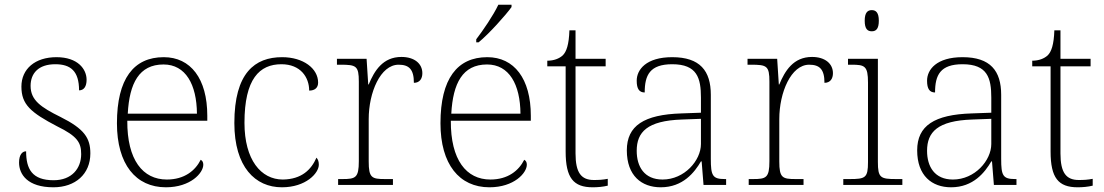

<svg xmlns="http://www.w3.org/2000/svg" viewBox="-20 -786 4690 816"><path d="M207 10C300 10 364 -46 364 -134C364 -199 339 -238 237 -289C154 -330 110 -360 110 -421C110 -474 143 -513 215 -513C280 -513 316 -484 316 -402C337 -402 348 -419 348 -447C348 -492 311 -543 220 -543C129 -543 71 -493 71 -418C71 -342 110 -308 223 -249C309 -207 325 -180 325 -131C325 -70 285 -20 208 -20C116 -20 91 -68 91 -143C75 -143 61 -129 61 -95C61 -45 97 10 207 10Z M685 10C790 10 844 -51 844 -86C844 -97 840 -103 833 -107C810 -61 764 -23 689 -23C587 -23 520 -106 521 -273H861V-294C861 -452 790 -543 676 -543C548 -543 477 -451 477 -262C477 -88 557 10 685 10ZM817 -303H523C530 -432 571 -512 675 -512C769 -512 816 -427 817 -303Z M1178 10C1280 10 1335 -50 1335 -86C1335 -99 1332 -108 1325 -116C1303 -65 1262 -24 1182 -23C1089 -23 1019 -107 1019 -264C1019 -451 1083 -513 1176 -513C1257 -513 1294 -458 1294 -401C1318 -401 1332 -413 1332 -435C1332 -495 1269 -543 1179 -543C1063 -543 976 -476 976 -263C976 -76 1065 10 1178 10Z M1417 0H1650V-25H1617C1560 -25 1547 -30 1547 -100V-280C1547 -393 1597 -511 1674 -511C1718 -511 1739 -492 1739 -434C1764 -434 1775 -452 1775 -475C1775 -515 1742 -544 1686 -544C1607 -544 1571 -485 1547 -427H1545L1538 -536H1412V-511H1427C1494 -511 1505 -506 1505 -439V-101C1505 -30 1491 -25 1435 -25H1417Z M2004 -619V-606H2014C2058 -642 2129 -721 2154 -756V-766H2098C2077 -721 2033 -657 2004 -619ZM2060 10C2165 10 2219 -51 2219 -86C2219 -97 2215 -103 2208 -107C2185 -61 2139 -23 2064 -23C1962 -23 1895 -106 1896 -273H2236V-294C2236 -452 2165 -543 2051 -543C1923 -543 1852 -451 1852 -262C1852 -88 1932 10 2060 10ZM2192 -303H1898C1905 -432 1946 -512 2050 -512C2144 -512 2191 -427 2192 -303Z M2499 10C2520 10 2543 8 2563 3V-26C2542 -22 2526 -21 2504 -21C2450 -21 2426 -52 2426 -134V-504H2554V-536H2426V-657H2400C2398 -595 2387 -566 2372 -551C2357 -537 2334 -528 2306 -528V-504H2384V-142C2384 -30 2417 10 2499 10Z M2788 10C2883 10 2932 -54 2959 -100H2962L2970 0H3066V-25H3060C3008 -25 3001 -40 3001 -111V-383C3001 -485 2955 -543 2837 -543C2726 -543 2686 -490 2686 -443C2686 -408 2697 -393 2720 -393C2720 -467 2742 -513 2837 -513C2943 -513 2959 -454 2959 -371V-307L2876 -304C2717 -299 2644 -252 2644 -147C2644 -39 2707 10 2788 10ZM2796 -23C2718 -23 2686 -78 2686 -145C2686 -225 2731 -273 2878 -278L2959 -281V-174C2959 -104 2889 -23 2796 -23Z M3162 0H3395V-25H3362C3305 -25 3292 -30 3292 -100V-280C3292 -393 3342 -511 3419 -511C3463 -511 3484 -492 3484 -434C3509 -434 3520 -452 3520 -475C3520 -515 3487 -544 3431 -544C3352 -544 3316 -485 3292 -427H3290L3283 -536H3157V-511H3172C3239 -511 3250 -506 3250 -439V-101C3250 -30 3236 -25 3180 -25H3162Z M3685 -653C3703 -653 3715 -663 3715 -698C3715 -732 3703 -743 3685 -743C3667 -743 3655 -732 3655 -698C3655 -663 3667 -653 3685 -653ZM3564 0H3815V-25H3789C3722 -25 3711 -30 3711 -98V-536H3584V-511H3599C3655 -511 3669 -506 3669 -435V-97C3669 -30 3658 -25 3591 -25H3564Z M4022 10C4117 10 4166 -54 4193 -100H4196L4204 0H4300V-25H4294C4242 -25 4235 -40 4235 -111V-383C4235 -485 4189 -543 4071 -543C3960 -543 3920 -490 3920 -443C3920 -408 3931 -393 3954 -393C3954 -467 3976 -513 4071 -513C4177 -513 4193 -454 4193 -371V-307L4110 -304C3951 -299 3878 -252 3878 -147C3878 -39 3941 10 4022 10ZM4030 -23C3952 -23 3920 -78 3920 -145C3920 -225 3965 -273 4112 -278L4193 -281V-174C4193 -104 4123 -23 4030 -23Z M4560 10C4581 10 4604 8 4624 3V-26C4603 -22 4587 -21 4565 -21C4511 -21 4487 -52 4487 -134V-504H4615V-536H4487V-657H4461C4459 -595 4448 -566 4433 -551C4418 -537 4395 -528 4367 -528V-504H4445V-142C4445 -30 4478 10 4560 10Z"/></svg>

Font: Noto Serif Lao ExtraLight
Style: Regular
Weight: 200
Designer: Monotype Design Team
Foundry: Monotype Imaging Inc.
Version: Version 2.003